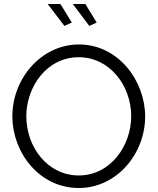

<svg xmlns="http://www.w3.org/2000/svg" viewBox="-20 -938 791 963"><path d="M428 -808 465 -825 408 -918H345ZM303 -808 340 -825 283 -918H219ZM375 5C564 5 708 -165 708 -354C708 -532 574 -715 376 -715C187 -715 42 -544 42 -355C42 -173 177 5 375 5ZM112 -355C112 -502 214 -651 375 -651C529 -651 638 -510 638 -355C638 -209 536 -58 375 -58C219 -58 112 -200 112 -355Z"/></svg>

Font: Raleway Reg
Style: Regular
Weight: 400
Designer: Matt McInerney, Pablo Impallari, Rodrigo Fuenzalida
Foundry: Matt McInerney, Pablo Impallari, Rodrigo Fuenzalida
Version: Version 3.00 July 28, 2015